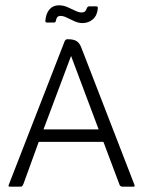

<svg xmlns="http://www.w3.org/2000/svg" viewBox="-20 -704 538 724"><path d="M157 -619Q151 -619 151 -625Q153 -653 166.5 -668.5Q180 -684 202 -684Q218 -684 233.5 -677.5Q249 -671 263 -664Q277 -657 287 -657Q296 -657 300.5 -661Q305 -665 307 -672Q310 -680 316 -680H343Q349 -680 349 -674Q347 -646 330.5 -631.5Q314 -617 291 -617Q276 -617 260.5 -624Q245 -631 232 -637.5Q219 -644 208 -644Q194 -644 191 -627Q190 -619 184 -619ZM126 -169 69 -12Q66 -5 64 -2.5Q62 0 54 0H17Q10 0 13 -7L224 -549Q228 -556 233 -556H238Q258 -556 269.5 -548.5Q281 -541 288 -521L487 -7Q490 0 483 0H444Q437 0 434 -2.5Q431 -5 429 -12L370 -169ZM144 -216H352L248 -493Z"/></svg>

Font: Zain Light
Style: Regular
Weight: 300
Designer: Zain,Boutros
Foundry: Mobile Telecommunications Company (Zain), 2024
Version: Version 1.51; ttfautohint (v1.8.4)